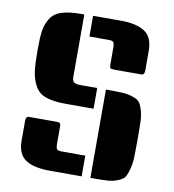

<svg xmlns="http://www.w3.org/2000/svg" viewBox="-81 -795 786 867"><g transform="rotate(10 312.0 -361.5)"><path d="M236 -722V-435Q236 -419 243.5 -412Q251 -405 277 -405H351V-310H224Q167 -310 132.5 -322Q98 -334 81.5 -364.5Q65 -395 60.5 -430Q56 -465 56 -524.5Q56 -584 60.5 -615Q65 -646 81.5 -673Q98 -700 132.5 -711Q167 -722 224 -722ZM391 -405H403Q446 -405 469.5 -403.5Q493 -402 515 -394.5Q537 -387 545.5 -377Q554 -367 561.5 -342.5Q569 -318 570 -290Q571 -262 571 -210Q571 -158 570 -127.5Q569 -97 561.5 -69.5Q554 -42 545.5 -31Q537 -20 515 -11.5Q493 -3 469.5 -1.5Q446 0 403 0H391ZM70 -223H196Q210 -223 213 -219Q216 -215 216 -202V-124Q216 -108 220.5 -101.5Q225 -95 243 -95H351V0H204Q131 0 93.5 -25Q56 -50 56 -112V-202Q56 -223 70 -223ZM276 -723H403Q476 -723 513.5 -698Q551 -673 551 -611V-521Q551 -500 537 -500H411Q397 -500 394 -504Q391 -508 391 -521V-599Q391 -615 386.5 -621.5Q382 -628 364 -628H276Z"/></g></svg>

Font: Keania One
Style: Regular
Weight: 400
Designer: Julia Petretta
Foundry: Julia Petretta
Version: Version 1.003